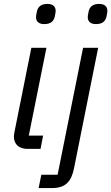

<svg xmlns="http://www.w3.org/2000/svg" viewBox="-20 -760 568 980"><path d="M206 -637C239 -637 255 -652 260 -677C264 -696 264 -701 264 -705C264 -724 253 -740 222 -740C189 -740 173 -725 168 -700C164 -681 164 -676 164 -672C164 -653 175 -637 206 -637ZM470 -637C503 -637 519 -652 524 -677C528 -696 528 -701 528 -705C528 -724 517 -740 486 -740C453 -740 437 -725 432 -700C428 -681 428 -676 428 -672C428 -653 439 -637 470 -637ZM187 0 200 -68H127L217 -516H140L54 -87C52 -77 51 -70 51 -63C51 -26 74 0 121 0ZM274 132H191L177 200H244C314 200 344 168 358 98L481 -516H404Z"/></svg>

Font: Braiins Sans
Style: Italic
Weight: 400
Italic angle: -11.31°
Designer: Mike Abbink, Paul van der Laan, Pieter van Rosmalen, Jiri Chlebus, Lubos Buracinsky
Foundry: Bold Monday, Sudetype
Version: Version 1.000;hotconv 1.0.109;makeotfexe 2.5.65596